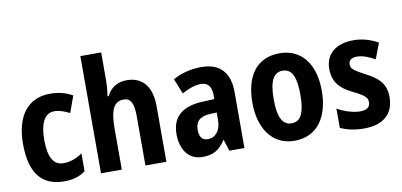

<svg xmlns="http://www.w3.org/2000/svg" viewBox="-72 -988 2569 1226"><g transform="rotate(-10 1213.0 -375.0)"><path d="M259 10C313 10 358 -3 396 -31V-147C357 -120 317 -105 272 -105C210 -105 177 -159 177 -271C177 -383 210 -442 271 -442C303 -442 335 -431 370 -413L409 -520C370 -543 324 -557 264 -557C116 -557 39 -447 39 -271C39 -79 114 10 259 10Z M632 -595V-760H497V0H632V-261C632 -381 653 -439 722 -439C766 -439 785 -402 785 -323V0H921V-360C921 -490 862 -557 761 -557C703 -557 656 -530 631 -477H623C629 -508 632 -552 632 -595Z M1245 -557C1176 -557 1111 -540 1060 -510L1100 -412C1146 -437 1187 -451 1224 -451C1269 -451 1292 -422 1292 -363V-341L1216 -338C1085 -332 1015 -276 1015 -162C1015 -65 1062 10 1155 10C1227 10 1265 -16 1303 -73H1306L1329 0H1427V-363C1427 -492 1363 -557 1245 -557ZM1248 -252 1292 -254V-205C1292 -137 1256 -96 1208 -96C1173 -96 1153 -117 1153 -166C1153 -219 1181 -249 1248 -252Z M1977 -275C1977 -456 1887 -557 1753 -557C1600 -557 1527 -445 1527 -275C1527 -112 1605 10 1751 10C1906 10 1977 -114 1977 -275ZM1665 -273C1665 -388 1691 -444 1752 -444C1813 -444 1838 -388 1838 -275C1838 -160 1813 -103 1752 -103C1691 -103 1665 -161 1665 -273Z M2396 -161C2396 -249 2346 -291 2271 -329C2195 -370 2181 -381 2181 -409C2181 -435 2199 -450 2235 -450C2275 -450 2313 -433 2351 -412L2390 -514C2338 -542 2288 -557 2231 -557C2118 -557 2048 -500 2048 -403C2048 -319 2089 -273 2168 -234C2249 -195 2261 -178 2261 -151C2261 -119 2240 -102 2196 -102C2148 -102 2091 -122 2049 -146V-21C2095 0 2143 10 2203 10C2326 10 2396 -50 2396 -161Z"/></g></svg>

Font: Noto Sans Devanagari Condensed
Style: Bold
Weight: 700
Width: 3
Designer: Jelle Bosma - Monotype Design Team
Foundry: Monotype Imaging Inc.
Version: Version 2.004